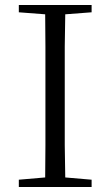

<svg xmlns="http://www.w3.org/2000/svg" viewBox="-20 -745 440 765"><path d="M55 0V-29L160 -38Q161 -103 161 -167Q161 -250 161 -335V-390Q161 -475 161 -559Q161 -624 160 -688L55 -696V-725H345V-696L240 -688Q239 -624 238 -559Q238 -475 238 -390V-335Q238 -250 238 -167Q239 -103 240 -38L345 -29V0Z"/></svg>

Font: Early Summer Mincho Light
Style: Regular
Weight: 300
Designer: GuiWonder
Version: Version 1.002